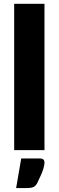

<svg xmlns="http://www.w3.org/2000/svg" viewBox="-20 -768 300 982"><path d="M207.5 -748.5V0H52.5V-748.5ZM183.5 42.5Q191.5 42.5 196.5 44.5Q201.5 46.5 203.8 49.8Q206 53 206.8 56.5Q207.5 60 207.5 63Q207.5 67.5 206.5 75Q205.5 82.5 201.8 95Q198 107.5 190.5 125.2Q183 143 170.5 168Q162 184.5 149.5 189.2Q137 194 117.5 194H62.5L88.5 42.5Z"/></svg>

Font: Lato 2
Style: Regular
Weight: 900
Designer: Lukasz Dziedzic with Adam Twardoch and Botio Nikoltchev
Foundry: tyPoland Lukasz Dziedzic
Version: Version 2.015; 2015-08-06; http://www.latofonts.com/